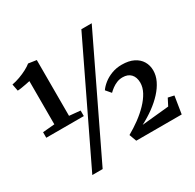

<svg xmlns="http://www.w3.org/2000/svg" viewBox="-183 -1013 1280 1262"><g transform="rotate(-30 457.5 -382.0)"><path d="M119 -362.5V-690.5Q108.5 -688 89.2 -684.2Q70 -680.5 51 -677.5Q32 -674.5 21.5 -674.5L11.5 -726.5Q41 -732 71.2 -743Q101.5 -754 127.8 -768Q154 -782 169.5 -795L230.5 -786V-362.5L314 -354.5V-312.5H29V-354.5ZM585.5 -815H664L247 51H168.5ZM511.5 -54.5Q556 -79.5 598 -110.2Q640 -141 673.2 -175.5Q706.5 -210 726 -246Q745.5 -282 745.5 -318Q745 -359.5 723 -382.8Q701 -406 661 -406Q638 -406 617.5 -397.8Q597 -389.5 580.2 -377Q563.5 -364.5 551 -352L518.5 -390Q533.5 -412 559.5 -432.8Q585.5 -453.5 620.8 -467Q656 -480.5 698 -480.5Q751 -480.5 787 -462.5Q823 -444.5 841.2 -413.8Q859.5 -383 859.5 -344.5Q859.5 -305.5 841.2 -267.8Q823 -230 790.5 -194.5Q758 -159 714.5 -127.2Q671 -95.5 620 -69L825.5 -89.5L852.5 -142L897.5 -132L876.5 0H531.5Z"/></g></svg>

Font: Merriweather 48pt
Style: Bold
Weight: 700
Version: Version 2.100